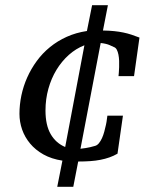

<svg xmlns="http://www.w3.org/2000/svg" viewBox="-20 -612 596 742"><path d="M498 -317.9H438Q438.5 -321.8 439.2 -331.1Q439.9 -340.3 440.4 -352.3Q440.9 -364.3 440.4 -377Q439.9 -389.6 437.7 -400.9Q435.5 -412.1 431.2 -420.2Q426.8 -428.2 419.9 -430.2Q417 -431.6 404.1 -437.5Q391.1 -443.4 369.1 -445.8L291 -37.1Q313 -39.6 328.4 -43.2Q343.8 -46.9 346.2 -47.9Q355 -49.8 362.1 -58.3Q369.1 -66.9 374.3 -78.4Q379.4 -89.8 383.1 -103.5Q386.7 -117.2 389.4 -129.4Q392.1 -141.6 393.1 -151.4L395 -165H455.1L434.1 -18.1Q418.9 -9.3 402.8 -3.7Q386.7 2 368.2 5.6Q349.6 9.3 328.4 10.7Q307.1 12.2 282.2 12.2L263.2 109.9H201.2L221.2 8.8Q179.2 2.4 147.9 -15.1Q116.7 -32.7 96.2 -57.4Q75.7 -82 65.4 -111.6Q55.2 -141.1 55.2 -171.9Q55.2 -207.5 62.7 -243.4Q70.3 -279.3 85.2 -312.7Q100.1 -346.2 122.1 -376.2Q144 -406.2 173.1 -429.9Q202.1 -453.6 237.8 -469.7Q273.4 -485.8 315.9 -492.2L335.9 -591.8H397L377.9 -494.1Q402.3 -493.7 421.4 -491.7Q440.4 -489.7 456.8 -486.3Q473.1 -482.9 488 -478Q502.9 -473.1 519 -466.8ZM306.2 -437Q273.4 -424.3 245.8 -399.7Q218.3 -375 198.2 -342Q178.2 -309.1 167 -269Q155.8 -229 155.8 -185.1Q155.8 -128.4 175.8 -93.8Q195.8 -59.1 231.9 -43.9Z"/></svg>

Font: Charis SIL Am
Style: Italic
Weight: 400
Italic angle: -11°
Foundry: SIL International
Version: Version 5.000